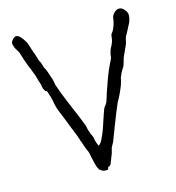

<svg xmlns="http://www.w3.org/2000/svg" viewBox="-106 -783 817 890"><g transform="rotate(-15 302.5 -337.5)"><path d="M308.6 2.9Q306.6 2.9 306.6 4.9V7.8Q306.6 7.8 305.7 9.8Q304.7 17.6 293.9 16.6Q282.2 16.6 274.4 11.7Q263.7 5.9 261.7 0Q255.9 -8.8 252.9 -21.5Q249 -33.2 248 -42Q247.1 -48.8 245.1 -54.2Q243.2 -59.6 242.2 -67.4Q240.2 -82 236.3 -90.8Q229.5 -104.5 224.6 -119.1Q215.8 -147.5 213.9 -148.4Q213.9 -150.4 213.9 -150.4V-151.4Q213.9 -152.3 212.9 -153.3L209 -164.1Q208 -166 208 -167Q208 -168 208 -168.9Q206.1 -173.8 188.5 -216.8Q169.9 -264.6 168 -269.5L154.3 -302.7Q147.5 -318.4 143.6 -335Q141.6 -345.7 139.6 -355.5Q137.7 -369.1 135.7 -372.1Q134.8 -374 133.8 -379.9Q131.8 -385.7 129.9 -391.6Q128.9 -395.5 127.9 -398.4L125 -406.2Q124 -408.2 124 -408.2Q122.1 -410.2 121.1 -410.2H119.1L118.2 -411.1Q117.2 -412.1 116.2 -412.1Q114.3 -412.1 115.2 -414.1Q115.2 -417 111.3 -421.9Q107.4 -426.8 107.4 -434.6Q106.4 -442.4 104.5 -448.2Q102.5 -454.1 101.6 -457Q97.7 -468.8 95.7 -477.5Q93.8 -485.4 90.8 -494.1Q86.9 -502.9 84 -511.7Q78.1 -528.3 77.1 -530.3Q74.2 -533.2 58.6 -578.1Q47.9 -610.4 46.9 -615.2Q41 -625 33.2 -638.7Q29.3 -646.5 27.3 -654.3Q25.4 -661.1 25.4 -666Q26.4 -673.8 35.2 -683.6Q43.9 -692.4 52.7 -692.4Q61.5 -691.4 70.3 -682.6Q80.1 -672.9 86.9 -661.1Q94.7 -649.4 98.6 -636.7Q102.5 -621.1 120.1 -572.3Q124 -556.6 126 -553.7Q130.9 -545.9 132.8 -539.1Q134.8 -532.2 138.7 -519.5Q140.6 -514.6 143.6 -510.7Q146.5 -505.9 147.5 -502Q149.4 -499 159.2 -467.8Q166 -449.2 166 -445.3Q167 -435.5 168.9 -427.7Q184.6 -381.8 203.1 -337.9Q238.3 -253.9 240.2 -250Q243.2 -242.2 250 -224.6Q257.8 -207 258.8 -199.2Q260.7 -184.6 264.6 -177.7Q268.6 -169.9 267.6 -169.9Q266.6 -166 270.5 -161.1Q272.5 -159.2 274.4 -153.3Q277.3 -146.5 277.3 -144.5Q279.3 -131.8 282.2 -122.1Q286.1 -111.3 290 -102.5Q302.7 -110.4 311.5 -130.9Q327.1 -165 330.1 -175.8Q338.9 -204.1 347.7 -228.5Q351.6 -239.3 355.5 -251Q359.4 -262.7 363.3 -268.6Q374 -281.2 377 -289.1Q384.8 -312.5 385.7 -315.4Q385.7 -318.4 398.4 -353.5L407.2 -378.9Q424.8 -429.7 448.2 -474.6Q452.1 -482.4 452.1 -489.3Q452.1 -492.2 452.6 -496.1Q453.1 -500 454.1 -502L458 -515.6Q459 -521.5 466.8 -534.2Q469.7 -539.1 474.6 -552.7Q475.6 -557.6 476.6 -559.6Q477.5 -561.5 477.5 -565.4Q477.5 -569.3 478.5 -572.3Q478.5 -575.2 479.5 -580.1Q479.5 -585 483.4 -589.8Q495.1 -603.5 502 -627Q507.8 -644.5 507.8 -654.3Q508.8 -668 521.5 -680.7Q533.2 -692.4 545.9 -692.4Q559.6 -692.4 571.3 -677.7Q583 -664.1 582 -650.4Q582 -640.6 578.1 -627.9Q575.2 -616.2 564.5 -598.6Q562.5 -594.7 559.6 -588.9L551.8 -574.2Q543 -558.6 543 -558.6Q539.1 -547.9 537.1 -535.2Q534.2 -523.4 528.3 -511.7Q523.4 -500 517.6 -488.3Q506.8 -465.8 505.9 -460Q503.9 -452.1 501 -442.4Q499 -438.5 498 -434.6Q497.1 -429.7 494.1 -424.8Q485.4 -412.1 480.5 -402.3Q470.7 -380.9 470.7 -379.9Q470.7 -374 462.9 -348.6Q459 -337.9 451.2 -320.3Q445.3 -306.6 439.5 -295.9Q433.6 -285.2 426.8 -272.5Q408.2 -229.5 392.6 -188.5L359.4 -102.5Q346.7 -80.1 346.7 -79.1Q341.8 -60.5 339.8 -52.7Q338.9 -51.8 335.9 -43Q333 -34.2 329.1 -25.4Q322.3 -6.8 321.3 -5.9Q319.3 -3.9 317.4 -1Q313.5 2 313.5 2L312.5 2.9Z"/></g></svg>

Font: ToneOZ-YinPZ-Tsuipita-TC
Style: Regular
Weight: 400
Designer: ÂÆ£ÂøóÂáåJeffrey Xuan(jeffreyx@gmail.com, ToneOZ.com) ÈòøÂù§(cjkFonts)
Foundry: ToneOZ
Version: Version 0.24071